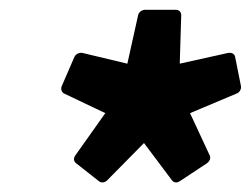

<svg xmlns="http://www.w3.org/2000/svg" viewBox="-20 -744 512 392"><path d="M182 -374C187 -370 194 -371 199 -376L274 -452L331 -376C335 -371 341 -370 347 -374L403 -411C408 -415 411 -421 408 -427L368 -513L463 -553C469 -555 473 -562 472 -568L460 -628C459 -634 453 -637 446 -636L347 -614L350 -713C350 -719 346 -724 339 -724H276C270 -724 263 -719 262 -713L240 -614L148 -636C142 -637 135 -634 132 -628L106 -568C104 -563 105 -556 111 -553L195 -513L134 -427C130 -422 130 -415 135 -411Z"/></svg>

Font: Falling Sky
Style: BdObl
Weight: 700
Designer: Paul D. Hunt
Foundry: Adobe Systems Incorporated
Version: Version 1.02